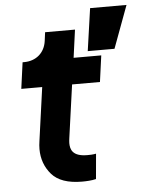

<svg xmlns="http://www.w3.org/2000/svg" viewBox="-54 -801 649 851"><g transform="rotate(-5 270.5 -375.5)"><path d="M471 -568 541 -757H379L352 -568ZM277 6C294 6 320 5 339 0L349 -112C333 -109 322 -109 310 -109C244 -109 235 -141 235 -169C235 -176 236 -183 237 -191L270 -427H394L410 -544H287L304 -668H171L166 -630C159 -577 120 -544 67 -544H60L44 -427H137L104 -190C102 -177 101 -165 101 -154C101 -110 115 -72 142 -41C169 -10 214 6 277 6Z"/></g></svg>

Font: Plus Jakarta Sans
Style: Bold Italic
Weight: 700
Italic angle: -8°
Designer: Gumpita Rahayu
Foundry: Tokotype
Version: Version 2.071;gftools[0.9.30]